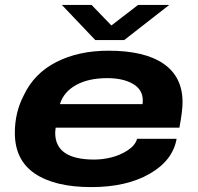

<svg xmlns="http://www.w3.org/2000/svg" viewBox="-20 -744 799 776"><path d="M664.1 -724.1 481.9 -582H365.2L230 -724.1H350.1L430.2 -641.1L538.1 -724.1ZM349.1 12.2Q201.7 12.2 120.8 -42.5Q40 -97.2 40 -207Q40 -290 76.2 -358.9Q117.7 -447.3 207.5 -493.2Q297.4 -539.1 418 -539.1Q564.9 -539.1 641.4 -486.1Q717.8 -433.1 717.8 -331.1Q717.8 -295.4 705.1 -228H205.1Q203.1 -214.4 203.1 -207Q203.1 -99.1 360.8 -99.1Q395 -99.1 430.4 -107.9Q465.8 -116.7 496.1 -136.5Q526.4 -156.2 534.2 -183.1H693.8Q678.7 -95.7 585 -41.7Q491.2 12.2 349.1 12.2ZM222.2 -323.2H556.2Q557.1 -328.1 557.1 -337.9Q557.1 -381.8 517.3 -405Q477.5 -428.2 413.1 -428.2Q337.9 -428.2 287.6 -400.4Q237.3 -372.6 222.2 -323.2Z"/></svg>

Font: Archivo Expanded
Style: Bold Italic
Weight: 700
Width: 7
Italic angle: -10°
Designer: Hector Gatti
Foundry: Omnibus-Type
Version: Version 2.001